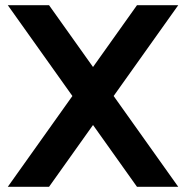

<svg xmlns="http://www.w3.org/2000/svg" viewBox="-20 -720 717 740"><path d="M10 -700H169L667 0H508ZM508 -700H667L169 0H10Z"/></svg>

Font: Uncut Sans VF
Style: Regular
Weight: 400
Designer: Kasper Nordkvist
Foundry: Uncut Type
Version: Version 1.100;FEAKit 1.0